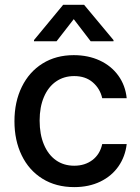

<svg xmlns="http://www.w3.org/2000/svg" viewBox="-20 -766 581 797"><path d="M40 -262.7Q40 -343.3 70.6 -405.5Q101.1 -467.8 156.7 -502.4Q212.4 -537.1 286.1 -537.1Q346.2 -537.1 394 -514.9Q441.9 -492.7 471.2 -452.1Q500.5 -411.6 505.9 -358.4H404.3Q395.5 -397.9 365.2 -424.1Q335 -450.2 288.1 -450.2Q245.1 -450.2 212.6 -427.7Q180.2 -405.3 162.4 -363.5Q144.5 -321.8 144.5 -265.6Q144.5 -208 162.4 -165.8Q180.2 -123.5 212.4 -100.8Q244.6 -78.1 288.1 -78.1Q332.5 -78.1 363.8 -101.8Q395 -125.5 404.3 -168H505.9Q500 -116.2 471.9 -75.7Q443.8 -35.2 396.5 -12.2Q349.1 10.7 288.1 10.7Q212.4 10.7 156.2 -24.2Q100.1 -59.1 70.1 -121.1Q40 -183.1 40 -262.7ZM286.1 -686.5 214.8 -594.7H121.1V-599.6L242.2 -746.1H329.1L451.2 -599.6V-594.7H356.4Z"/></svg>

Font: Pretendard JP Medium
Style: Regular
Weight: 500
Designer: Base glyphs from Inter by Rasmus Andersson; Hangeul glyphs from Noto Sans CJK(Source Han Sans) by Jang Soo-young and Kan
Foundry: Kil Hyung-jin
Version: Version 1.309